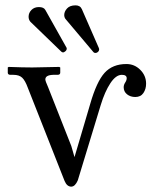

<svg xmlns="http://www.w3.org/2000/svg" viewBox="-20 -679 577 711"><path d="M124 -652.8Q142.1 -652.8 147.9 -642.1L226.1 -502.9Q227.1 -502 227.1 -499Q227.1 -493.2 221.9 -489Q216.8 -484.9 213.9 -484.9Q210 -484.9 207 -487.8L92.8 -598.1Q85.9 -606 85.9 -617.2Q85.9 -631.3 96.4 -642.1Q106.9 -652.8 124 -652.8ZM259.8 -659.2Q276.9 -659.2 283.2 -645L345.7 -502Q346.7 -500 346.9 -498.5Q347.2 -497.1 347.2 -496.1Q347.2 -494.1 346.2 -491.5Q345.2 -488.8 341.6 -485.8Q337.9 -482.9 333 -482.9Q329.1 -482.9 326.2 -485.8L224.1 -606.9Q218.3 -612.8 217.8 -623Q217.8 -636.2 228.3 -647.7Q238.8 -659.2 259.8 -659.2ZM431.2 -401.9Q409.2 -401.9 388.7 -370.8Q368.2 -339.8 353 -290L268.1 -11.2Q258.3 11.7 244.1 12.2Q228 12.2 219.2 -8.8L83 -354Q73.2 -380.9 62 -391.4Q50.8 -401.9 29.8 -401.9H19Q9.3 -401.9 8.8 -409.2V-429.2L12.2 -431.2Q65.4 -429.2 99.1 -429.2L199.2 -431.2L203.1 -429.2V-410.2Q203.1 -402.3 193.8 -401.9H176.8Q147.9 -400.9 147.9 -384.8Q147.9 -378.9 158.2 -356L244.1 -138.2L255.9 -97.2L314 -293.9Q337.9 -377 367.4 -409.4Q397 -441.9 448.2 -441.9Q478 -441.9 499.5 -420.4Q521 -398.9 521 -369.1Q521 -349.1 511 -334.5Q501 -319.8 481 -319.8Q462.9 -319.8 450.4 -329.8Q438 -339.8 438 -356Q438 -364.7 443.6 -373.3Q449.2 -381.8 449.2 -389.2Q449.2 -401.9 431.2 -401.9Z"/></svg>

Font: Linux Libertine Display
Style: Regular
Weight: 400
Designer: Philipp H. Poll
Foundry: Philipp H. Poll
Version: Version 5.0.9